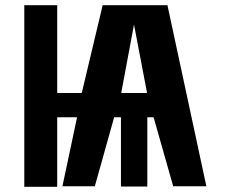

<svg xmlns="http://www.w3.org/2000/svg" viewBox="-20 -713 863 735"><path d="M73 2V-693H199V-357H293L373 -693H621L770 0H643L568 -264H544V1H443V-264H417L343 0H219L275 -264H199V2ZM444 -357H543L493 -619Z"/></svg>

Font: Fix15 Mono
Style: Bold
Weight: 700
Designer: Carrois Corporate & Edenspiekermann AG
Foundry: Carrois Corporate GbR & Edenspiekermann AG
Version: Version 3.206